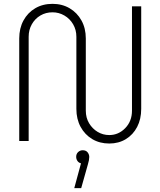

<svg xmlns="http://www.w3.org/2000/svg" viewBox="-20 -733 834 998"><path d="M548 13Q498 13 459.5 -10Q421 -33 399 -73.5Q377 -114 377 -167V-542Q377 -578 360 -607Q343 -636 314.5 -652.5Q286 -669 253 -669Q218 -669 190 -652.5Q162 -636 145.5 -607Q129 -578 129 -542V0H80V-533Q80 -586 102 -626.5Q124 -667 163 -690Q202 -713 253 -713Q303 -713 342 -690Q381 -667 403.5 -626.5Q426 -586 426 -533V-158Q426 -121 443 -92.5Q460 -64 487.5 -47.5Q515 -31 548 -31Q596 -31 631 -67Q666 -103 666 -158V-700H714V-167Q714 -114 693 -73.5Q672 -33 634.5 -10Q597 13 548 13ZM366 245 401 116Q389 113 382.5 103.5Q376 94 376 82Q376 67 386 57.5Q396 48 410 48Q427 48 435.5 59Q444 70 444 83Q444 98 437 121L402 245Z"/></svg>

Font: MuseoModerno ExtraLight
Style: Regular
Weight: 200
Designer: Pablo Cosgaya, Héctor Gatti, Marcela Romero, and the Authors of The MuseoModerno Project.
Foundry: Omnibus-Type Team
Version: Version 1.001